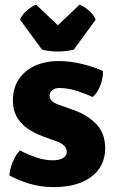

<svg xmlns="http://www.w3.org/2000/svg" viewBox="-20 -770 483 805"><path d="M19.5 -34.5Q20.5 -59.5 33.2 -90.5Q46 -121.5 63.5 -139.5Q96 -122.5 131.2 -110.2Q166.5 -98 201.5 -98Q230.5 -98 245.2 -108Q260 -118 260 -133Q260 -147.5 249.2 -158.8Q238.5 -170 214.5 -178.5L159 -198.5Q124 -211.5 95.5 -231.2Q67 -251 50.5 -279.8Q34 -308.5 34 -348.5Q34 -399.5 58 -436.5Q82 -473.5 125.5 -493.8Q169 -514 227.5 -514Q275 -514 327 -501Q379 -488 411.5 -472Q412.5 -454 407 -432Q401.5 -410 391.2 -391.5Q381 -373 368.5 -363.5Q337.5 -377.5 301 -389.2Q264.5 -401 229 -401Q209 -401 198.5 -391.5Q188 -382 188 -369Q188 -356 197 -347Q206 -338 226 -331L288 -309Q345 -289 383 -250.5Q421 -212 421 -148Q421 -73.5 363.8 -29.5Q306.5 14.5 205 14.5Q151.5 14.5 103.2 0Q55 -14.5 19.5 -34.5ZM156 -562 64 -687.5Q73.5 -711 94.8 -728Q116 -745 131.5 -750.5L222.5 -664L313.5 -750.5Q329 -745 350.2 -728Q371.5 -711 381 -687.5L289.5 -562Q275.5 -558.5 258.2 -556.2Q241 -554 222.5 -554Q204 -554 186.8 -556.2Q169.5 -558.5 156 -562Z"/></svg>

Font: Signika Light
Style: Bold
Weight: 700
Version: Version 2.003;gftools[0.9.32]